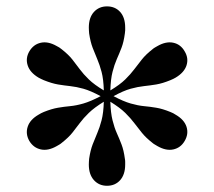

<svg xmlns="http://www.w3.org/2000/svg" viewBox="-20 -780 671 602"><path d="M315.5 -197.5Q290.5 -197.5 274.5 -215.2Q258.5 -233 258.5 -264Q258.5 -268.5 258.8 -273Q259 -277.5 259.5 -282.5Q263.5 -309 270.5 -327.2Q277.5 -345.5 285 -362.8Q292.5 -380 298.5 -403Q304.5 -426 305.5 -461Q275.5 -442.5 258.5 -426Q241.5 -409.5 230.2 -394.2Q219 -379 206.8 -363.8Q194.5 -348.5 173.5 -332Q169.5 -328.5 165.8 -326.5Q162 -324.5 158 -322Q131 -306.5 108 -311.5Q85 -316.5 72 -338Q59.5 -360 66.8 -382.5Q74 -405 101 -420.5Q105 -423 108.8 -425Q112.5 -427 117.5 -429Q142.5 -439 161.8 -442.2Q181 -445.5 200 -447.2Q219 -449 241.5 -455.5Q264 -462 295.5 -478.5Q264 -495.5 241.5 -501.8Q219 -508 200 -510Q181 -512 161.8 -515.2Q142.5 -518.5 117.5 -528.5Q112.5 -530.5 108.8 -532.5Q105 -534.5 101 -536.5Q74 -552.5 66.8 -575Q59.5 -597.5 72 -619Q85 -641 108 -646Q131 -651 158 -635.5Q162 -633.5 165.8 -631.2Q169.5 -629 173.5 -625.5Q194.5 -609 206.8 -593.5Q219 -578 230.2 -562.8Q241.5 -547.5 258.5 -531Q275.5 -514.5 305.5 -496.5Q304.5 -532 298.5 -554.5Q292.5 -577 285 -594.5Q277.5 -612 270.5 -630.2Q263.5 -648.5 259.5 -675Q259 -680.5 258.8 -684.8Q258.5 -689 258.5 -693.5Q258.5 -725 274.5 -742.5Q290.5 -760 315.5 -760Q341 -760 356.8 -742.5Q372.5 -725 372.5 -693.5Q372.5 -689 372.5 -684.8Q372.5 -680.5 371.5 -675Q368 -648.5 361 -630.2Q354 -612 346.2 -594.5Q338.5 -577 332.8 -554.5Q327 -532 326 -496.5Q356 -514.5 372.8 -531Q389.5 -547.5 401 -562.8Q412.5 -578 424.8 -593.5Q437 -609 458 -625.5Q462 -629 466 -631.2Q470 -633.5 473.5 -635.5Q500.5 -651 523.5 -646Q546.5 -641 559 -619Q572 -597.5 564.8 -575Q557.5 -552.5 530.5 -536.5Q527 -534.5 523 -532.5Q519 -530.5 514 -528.5Q489.5 -518.5 470 -515.2Q450.5 -512 431.5 -510Q412.5 -508 389.8 -501.8Q367 -495.5 336 -478.5Q367 -462 389.8 -455.5Q412.5 -449 431.5 -447.2Q450.5 -445.5 470 -442.2Q489.5 -439 514 -429Q519 -427 523 -425Q527 -423 530.5 -420.5Q557.5 -405 564.8 -382.5Q572 -360 559 -338Q546.5 -316.5 523.5 -311.5Q500.5 -306.5 473.5 -322Q470 -324.5 466 -326.5Q462 -328.5 458 -332Q437 -348.5 424.8 -363.8Q412.5 -379 401 -394.2Q389.5 -409.5 372.8 -426Q356 -442.5 326 -461Q327 -426 332.8 -403Q338.5 -380 346.2 -362.8Q354 -345.5 361 -327.2Q368 -309 371.5 -282.5Q372.5 -277.5 372.5 -273Q372.5 -268.5 372.5 -264Q372.5 -233 356.8 -215.2Q341 -197.5 315.5 -197.5Z"/></svg>

Font: Bodoni Moda Medium
Style: Regular
Weight: 500
Designer: Owen Earl
Foundry: indestructible type
Version: Version 2.005